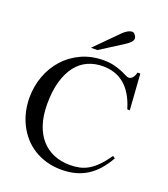

<svg xmlns="http://www.w3.org/2000/svg" viewBox="-161 -1006 990 1134"><g transform="rotate(20 334.0 -439.5)"><path d="M632.3 -155.3Q607.9 -111.8 579.6 -79.8Q551.3 -47.9 517.6 -26.6Q483.9 -5.4 444.3 5.1Q404.8 15.6 357.9 15.6Q307.1 15.6 263.7 3.2Q220.2 -9.3 184.3 -31.5Q148.4 -53.7 120.8 -85Q93.3 -116.2 74.2 -153.6Q55.2 -190.9 45.4 -233.6Q35.6 -276.4 35.6 -321.3Q35.6 -393.6 59.8 -458.3Q84 -522.9 128.2 -571.8Q172.4 -620.6 234.9 -649.2Q297.4 -677.7 373.5 -677.7Q411.1 -677.7 439.7 -670.4Q468.3 -663.1 489 -654.5Q509.8 -646 523.4 -638.7Q537.1 -631.3 544.4 -631.3Q557.6 -631.3 568.6 -642.8Q579.6 -654.3 585 -677.7H602.5L618.2 -452.6H602.5Q587.4 -503.4 565.4 -539.6Q543.5 -575.7 515.4 -598.6Q487.3 -621.6 453.6 -632.3Q419.9 -643.1 381.3 -643.1Q330.1 -643.1 287.1 -623.8Q244.1 -604.5 213.1 -564.5Q182.1 -524.4 164.6 -463.9Q147 -403.3 147 -320.3Q147 -249.5 164.8 -194.8Q182.6 -140.1 215.3 -103Q248 -65.9 293.7 -46.9Q339.4 -27.8 395.5 -27.8Q428.2 -27.8 456.1 -33.9Q483.9 -40 510.3 -55.4Q536.6 -70.8 562.7 -97.4Q588.9 -124 618.2 -165.5ZM501.5 -861.8Q501.5 -847.7 489 -835.4Q476.6 -823.2 460.9 -813L316.4 -721.2H276.4L415 -860.8Q427.7 -874 443.6 -883.8Q459.5 -893.6 475.6 -893.6Q479.5 -893.6 483.9 -890.6Q488.3 -887.7 492.2 -882.8Q496.1 -877.9 498.8 -872.3Q501.5 -866.7 501.5 -861.8Z"/></g></svg>

Font: Doulos SIL Am
Style: Regular
Weight: 400
Designer: Walt Agee, Victor Gaultney, Peter Martin, Debbi Hosken, Becca Hirsbrunner
Foundry: SIL International
Version: Version 5.000